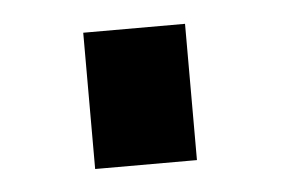

<svg xmlns="http://www.w3.org/2000/svg" viewBox="-28 -200 341 233"><g transform="rotate(-5 142.0 -83.0)"><path d="M80 0V-166H204V0Z"/></g></svg>

Font: Biryani DemiBold
Style: Regular
Weight: 600
Designer: Dan Reynolds and Mathieu Réguer
Foundry: Dan Reynolds and Mathieu Réguer
Version: Version 1.003;PS 001.003;hotconv 1.0.70;makeotf.lib2.5.58329